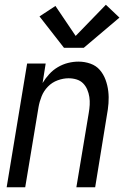

<svg xmlns="http://www.w3.org/2000/svg" viewBox="-20 -787 540 807"><path d="M8 0 94 -520H172L159 -438Q171 -458 187 -475.5Q203 -493 223.5 -505Q244 -517 266 -522.5Q288 -528 310 -528Q336 -528 360 -519.5Q384 -511 399.5 -493Q415 -475 423.5 -452Q432 -429 435 -404Q438 -379 436 -353Q434 -327 429 -301L380 0H301L353 -312Q356 -329 357 -346Q358 -363 355.5 -379.5Q353 -396 346.5 -411Q340 -426 329 -437Q318 -448 302 -453Q286 -458 268 -458Q246 -458 222.5 -449.5Q199 -441 181.5 -423Q164 -405 155 -382.5Q146 -360 142 -337L86 0ZM249 -586 146 -718 213 -762 298 -636 425 -767 482 -713 332 -586Z"/></svg>

Font: Iosevka SS04
Style: Italic
Weight: 400
Italic angle: -9°
Monospace: yes
Designer: Belleve Invis
Foundry: Belleve Invis
Version: Version 19.0.0; ttfautohint (v1.8.4)